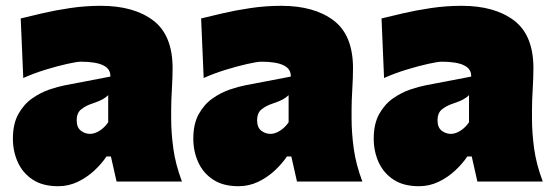

<svg xmlns="http://www.w3.org/2000/svg" viewBox="-20 -625 1903 661"><path d="M180.2 16.1Q127 16.1 92.5 -6.6Q58.1 -29.3 41.3 -66.7Q24.4 -104 24.4 -147.5Q24.4 -198.7 43.2 -232.4Q62 -266.1 90.6 -286.1Q119.1 -306.2 149.9 -316.7Q180.7 -327.1 204.1 -331.5L359.9 -361.3Q362.8 -412.6 258.3 -412.6Q245.1 -412.6 211.2 -405Q177.2 -397.5 136 -384.8Q94.7 -372.1 60.1 -356.4L51.3 -561.5Q81.1 -568.8 125 -579.1Q168.9 -589.4 221.2 -597.2Q273.4 -605 327.1 -605Q440.9 -605 507.6 -554.4Q574.2 -503.9 574.2 -390.1Q574.2 -360.4 571.8 -318.8Q569.3 -277.3 569.3 -248V-216.3Q569.3 -168 576.7 -113.8Q584 -59.6 606.4 0H381.3L361.8 -86.4H346.7Q330.1 -61.5 304.7 -37.8Q279.3 -14.2 247.6 1Q215.8 16.1 180.2 16.1ZM290 -164.1Q305.7 -164.1 323 -175Q340.3 -186 352.5 -204.1V-297.4Q344.7 -289.6 333 -283Q321.3 -276.4 293.9 -267.1Q275.9 -261.2 260 -249Q244.1 -236.8 244.1 -210.9Q244.1 -186 258.5 -175Q272.9 -164.1 290 -164.1Z M801.3 16.1Q748 16.1 713.6 -6.6Q679.2 -29.3 662.4 -66.7Q645.5 -104 645.5 -147.5Q645.5 -198.7 664.3 -232.4Q683.1 -266.1 711.7 -286.1Q740.2 -306.2 771 -316.7Q801.8 -327.1 825.2 -331.5L981 -361.3Q983.9 -412.6 879.4 -412.6Q866.2 -412.6 832.3 -405Q798.3 -397.5 757.1 -384.8Q715.8 -372.1 681.2 -356.4L672.4 -561.5Q702.1 -568.8 746.1 -579.1Q790 -589.4 842.3 -597.2Q894.5 -605 948.2 -605Q1062 -605 1128.7 -554.4Q1195.3 -503.9 1195.3 -390.1Q1195.3 -360.4 1192.9 -318.8Q1190.4 -277.3 1190.4 -248V-216.3Q1190.4 -168 1197.8 -113.8Q1205.1 -59.6 1227.5 0H1002.4L982.9 -86.4H967.8Q951.2 -61.5 925.8 -37.8Q900.4 -14.2 868.7 1Q836.9 16.1 801.3 16.1ZM911.1 -164.1Q926.8 -164.1 944.1 -175Q961.4 -186 973.6 -204.1V-297.4Q965.8 -289.6 954.1 -283Q942.4 -276.4 915 -267.1Q897 -261.2 881.1 -249Q865.2 -236.8 865.2 -210.9Q865.2 -186 879.6 -175Q894 -164.1 911.1 -164.1Z M1422.4 16.1Q1369.1 16.1 1334.7 -6.6Q1300.3 -29.3 1283.4 -66.7Q1266.6 -104 1266.6 -147.5Q1266.6 -198.7 1285.4 -232.4Q1304.2 -266.1 1332.8 -286.1Q1361.3 -306.2 1392.1 -316.7Q1422.9 -327.1 1446.3 -331.5L1602.1 -361.3Q1605 -412.6 1500.5 -412.6Q1487.3 -412.6 1453.4 -405Q1419.4 -397.5 1378.2 -384.8Q1336.9 -372.1 1302.2 -356.4L1293.5 -561.5Q1323.2 -568.8 1367.2 -579.1Q1411.1 -589.4 1463.4 -597.2Q1515.6 -605 1569.3 -605Q1683.1 -605 1749.8 -554.4Q1816.4 -503.9 1816.4 -390.1Q1816.4 -360.4 1814 -318.8Q1811.5 -277.3 1811.5 -248V-216.3Q1811.5 -168 1818.8 -113.8Q1826.2 -59.6 1848.6 0H1623.5L1604 -86.4H1588.9Q1572.3 -61.5 1546.9 -37.8Q1521.5 -14.2 1489.7 1Q1458 16.1 1422.4 16.1ZM1532.2 -164.1Q1547.9 -164.1 1565.2 -175Q1582.5 -186 1594.7 -204.1V-297.4Q1586.9 -289.6 1575.2 -283Q1563.5 -276.4 1536.1 -267.1Q1518.1 -261.2 1502.2 -249Q1486.3 -236.8 1486.3 -210.9Q1486.3 -186 1500.7 -175Q1515.1 -164.1 1532.2 -164.1Z"/></svg>

Font: Pinar-DS1-FD Black
Style: Regular
Weight: 900
Designer: Amin Abedi
Version: Version 2.000